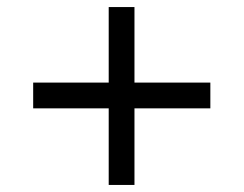

<svg xmlns="http://www.w3.org/2000/svg" viewBox="-20 -579 690 544"><path d="M74 -272V-345H576V-272ZM288 -55V-559H361V-55Z"/></svg>

Font: Azeret Mono Light
Style: Regular
Weight: 300
Designer: Martin Vácha
Foundry: Displaay
Version: Version 1.002